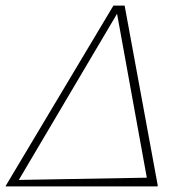

<svg xmlns="http://www.w3.org/2000/svg" viewBox="-26 -664 672 684"><path d="M-6 0 -5 -3 378 -644H418L536 -3L535 0ZM391 -615 41 -23 497 -31Z"/></svg>

Font: Piazzolla Thin
Style: Italic
Weight: 100
Italic angle: -11.3°
Designer: Juan Pablo del Peral
Foundry: Huerta Tipografica
Version: Version 1.330